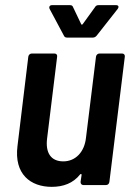

<svg xmlns="http://www.w3.org/2000/svg" viewBox="-20 -719 519 746"><path d="M356 -581 437 -684C443 -692 441 -699 431 -699H363C357 -699 352 -697 349 -691L302 -626C299 -622 297 -622 295 -626L264 -691C262 -697 258 -699 252 -699H182C173 -699 169 -692 173 -684L228 -581C230 -576 234 -573 240 -573H341C347 -573 352 -576 356 -581ZM353 -499 314 -183C308 -128 273 -92 226 -92C178 -92 156 -125 163 -181L202 -499C203 -506 199 -511 192 -511H103C97 -511 91 -506 90 -499L48 -152C34 -42 99 7 181 7C226 7 264 -7 291 -41C295 -45 297 -43 297 -39L293 -12C293 -5 297 0 304 0H392C399 0 404 -5 405 -12L465 -499C466 -506 461 -511 455 -511H366C360 -511 354 -506 353 -499Z"/></svg>

Font: Barlow Semi Condensed SemiBold
Style: Italic
Weight: 600
Width: 4
Italic angle: -7°
Designer: Jeremy Tribby
Foundry: Tribby Type
Version: Version 1.422;hotconv 1.0.109;makeotfexe 2.5.65596